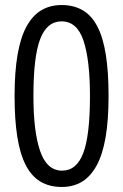

<svg xmlns="http://www.w3.org/2000/svg" viewBox="-20 -732 490 764"><path d="M38 -350Q38 -446 50 -515Q62 -584 86 -627.5Q110 -671 145 -691.5Q180 -712 225 -712Q273 -712 308.5 -691.5Q344 -671 367 -627.5Q390 -584 401 -515Q412 -446 412 -350Q412 -253 400 -184.5Q388 -116 364 -72.5Q340 -29 305.5 -8.5Q271 12 226 12Q177 12 141.5 -9Q106 -30 83 -74Q60 -118 49 -186.5Q38 -255 38 -350ZM113 -350Q113 -207 140 -130Q167 -53 227 -53Q285 -53 311.5 -123.5Q338 -194 338 -350Q338 -492 312.5 -569.5Q287 -647 225 -647Q167 -647 140 -577Q113 -507 113 -350Z"/></svg>

Font: PT Sans Narrow
Style: Regular
Weight: 400
Width: 3
Designer: A.Korolkova, O.Umpeleva, V.Yefimov
Foundry: ParaType Ltd
Version: Version 2.003W OFL